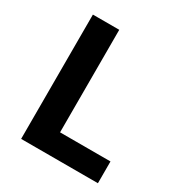

<svg xmlns="http://www.w3.org/2000/svg" viewBox="-168 -835 901 955"><g transform="rotate(30 282.5 -357.0)"><path d="M530.8 0V-125H241.2V-713.9H89.8V0Z"/></g></svg>

Font: Samim
Style: Bold
Weight: 700
Foundry: DejaVu fonts team - Redesigned by Saber Rastikerdar
Version: Version 4.0.5